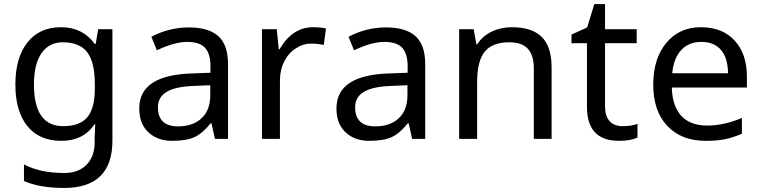

<svg xmlns="http://www.w3.org/2000/svg" viewBox="-20 -679 3724 939"><path d="M529.8 8.8Q529.8 240.2 293 240.2Q172.9 240.2 97.2 206.1V125Q175.3 167 294.9 167Q363.3 167 403.1 127Q442.9 86.9 442.9 16.1V-4.9L445.8 -70.8H441.9Q387.7 9.8 279.8 9.8Q171.9 9.8 113.5 -62.7Q55.2 -135.3 55.2 -265.9Q55.2 -396.5 114 -471.2Q172.9 -545.9 278.3 -545.9Q383.8 -545.9 442.9 -464.8H448.2L460 -536.1H529.8ZM146 -266.1Q146 -62 289.1 -62Q370.1 -62 407 -105.7Q443.8 -149.4 443.8 -246.1V-267.1Q443.8 -374.5 406.7 -423.3Q369.6 -472.2 287.1 -472.2Q219.7 -472.2 182.9 -418.7Q146 -365.2 146 -266.1Z M850.1 -61Q923.8 -61 966.1 -100.8Q1008.3 -140.6 1008.3 -213.9V-262.2L929.2 -258.8Q836.9 -255.4 794.7 -229.5Q752.4 -203.6 752.4 -154.8Q752.4 -61 850.1 -61ZM1095.2 -365.2V0H1031.2L1014.2 -76.2H1010.3Q970.2 -25.9 930.4 -8.1Q890.6 9.8 820.8 9.8Q751 9.8 706.1 -31.7Q661.1 -73.2 661.1 -148.9Q661.1 -312 918.5 -319.8L1009.3 -323.2V-355Q1009.3 -416 982.9 -445.1Q956.5 -474.1 895.3 -474.1Q834 -474.1 747.1 -433.1L720.2 -499Q806.6 -544.9 903.6 -544.9Q1000.5 -544.9 1047.9 -502Q1095.2 -459 1095.2 -365.2Z M1511.2 -545.9Q1546.9 -545.9 1574.2 -540L1563.5 -459Q1533.7 -465.8 1498.3 -465.8Q1462.9 -465.8 1426.5 -442.4Q1390.1 -418.9 1369.6 -377.7Q1349.1 -336.4 1349.1 -286.1V0H1261.2V-536.1H1333.5L1343.3 -438H1347.2Q1409.7 -545.9 1511.2 -545.9Z M1814.5 -61Q1888.2 -61 1930.4 -100.8Q1972.7 -140.6 1972.7 -213.9V-262.2L1893.6 -258.8Q1801.3 -255.4 1759 -229.5Q1716.8 -203.6 1716.8 -154.8Q1716.8 -61 1814.5 -61ZM2059.6 -365.2V0H1995.6L1978.5 -76.2H1974.6Q1934.6 -25.9 1894.8 -8.1Q1855 9.8 1785.2 9.8Q1715.3 9.8 1670.4 -31.7Q1625.5 -73.2 1625.5 -148.9Q1625.5 -312 1882.8 -319.8L1973.6 -323.2V-355Q1973.6 -416 1947.3 -445.1Q1920.9 -474.1 1859.6 -474.1Q1798.3 -474.1 1711.4 -433.1L1684.6 -499Q1771 -544.9 1867.9 -544.9Q1964.8 -544.9 2012.2 -502Q2059.6 -459 2059.6 -365.2Z M2590.8 0V-342.8Q2590.8 -408.2 2561.8 -440.2Q2532.7 -472.2 2470.7 -472.2Q2388.2 -472.2 2350.8 -426.5Q2313.5 -380.9 2313.5 -277.8V0H2225.6V-536.1H2296.4L2309.6 -462.9H2314.5Q2339.4 -502.4 2384.3 -524.2Q2429.2 -545.9 2483.4 -545.9Q2582 -545.9 2629.9 -498Q2677.7 -450.2 2677.7 -349.1V0Z M2850.6 -155.8V-467.8H2774.9V-509.8L2851.6 -544.9L2886.7 -659.2H2939V-536.1H3093.8V-467.8H2939V-158.2Q2939 -111.8 2961.2 -86.9Q2983.4 -62 3025.6 -62Q3067.9 -62 3097.7 -73.2V-5.9Q3062 9.8 3007.8 9.8Q2850.6 9.8 2850.6 -155.8Z M3267.6 -320.8H3540.5Q3539.6 -396 3505.9 -435.1Q3472.2 -474.1 3409.9 -474.1Q3347.7 -474.1 3311 -433.6Q3274.4 -393.1 3267.6 -320.8ZM3608.4 -102.1V-24.9Q3564 -5.9 3524.9 2Q3485.8 9.8 3432.6 9.8Q3312 9.8 3243.4 -63.2Q3174.8 -136.2 3174.8 -264.6Q3174.8 -393.1 3238.8 -469.5Q3302.7 -545.9 3407.7 -545.9Q3512.7 -545.9 3572.8 -480.7Q3632.8 -415.5 3632.8 -304.2V-251H3265.6Q3268.1 -159.7 3312 -112.3Q3356 -64.9 3438.5 -64.9Q3521 -64.9 3608.4 -102.1Z"/></svg>

Font: NotoSans
Style: Regular
Weight: 400
Designer: Monotype Design team
Foundry: Monotype Imaging Inc.
Version: Version 1.04